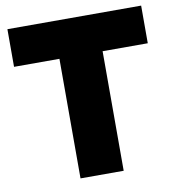

<svg xmlns="http://www.w3.org/2000/svg" viewBox="-80 -782 784 854"><g transform="rotate(-10 312.0 -355.0)"><path d="M614 -710H10V-540H215V0H410V-540H614Z"/></g></svg>

Font: Raleway Black
Style: Regular
Weight: 900
Designer: Matt McInerney, Pablo Impallari, Rodrigo Fuenzalida
Foundry: Matt McInerney, Pablo Impallari, Rodrigo Fuenzalida
Version: Version 3.000g; ttfautohint (v1.5) -l 8 -r 28 -G 28 -x 14 -D